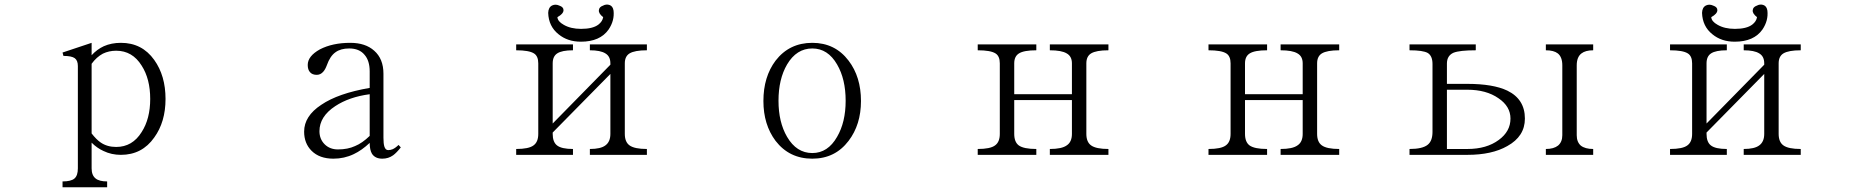

<svg xmlns="http://www.w3.org/2000/svg" viewBox="-20 -670 8040 832"><path d="M377 -91.8V-393.6Q398.4 -422.9 425.8 -437.5Q452.1 -450.2 483.4 -450.2Q553.7 -450.2 593.8 -385.7Q630.9 -328.1 630.9 -241.2Q630.9 -155.3 593.8 -97.7Q553.7 -33.2 483.4 -33.2Q444.3 -33.2 416 -52.7Q397.5 -65.4 377 -91.8ZM251 141.6H444.3V116.2Q410.2 116.2 394.5 103.5Q377 89.8 377 59.6V-51.8Q400.4 -28.3 428.7 -15.6Q462.9 1 503.9 1Q595.7 1 648.4 -74.2Q697.3 -141.6 697.3 -241.2Q697.3 -341.8 648.4 -410.2Q595.7 -484.4 503.9 -484.4Q462.9 -484.4 429.7 -469.7Q400.4 -456.1 377 -430.7V-484.4L251 -442.4L254.9 -427.7Q290 -427.7 303.7 -418Q317.4 -408.2 317.4 -383.8V59.6Q317.4 90.8 302.7 103.5Q288.1 116.2 251 116.2Z M1716.8 -31.2 1707 -42Q1694.3 -29.3 1681.6 -23.4Q1671.9 -19.5 1662.1 -19.5Q1650.4 -19.5 1645.5 -35.2Q1641.6 -47.9 1641.6 -73.2V-350.6Q1641.6 -415 1601.6 -450.2Q1563.5 -484.4 1498 -484.4Q1420.9 -484.4 1366.2 -456.1Q1313.5 -426.8 1313.5 -388.7Q1313.5 -368.2 1323.2 -357.4Q1333 -345.7 1352.5 -345.7Q1369.1 -345.7 1380.9 -359.4Q1389.6 -369.1 1396.5 -387.7Q1410.2 -426.8 1433.6 -443.4Q1456.1 -460 1493.2 -460Q1537.1 -460 1559.6 -432.6Q1582 -407.2 1582 -360.4V-289.1Q1445.3 -265.6 1372.1 -215.8Q1297.9 -167 1297.9 -99.6Q1297.9 -48.8 1330.1 -16.6Q1364.3 17.6 1424.8 17.6Q1471.7 17.6 1512.7 -2Q1547.9 -18.6 1582 -50.8Q1582 -20.5 1591.8 -3.9Q1605.5 17.6 1636.7 17.6Q1663.1 17.6 1683.6 2.9Q1698.2 -7.8 1716.8 -31.2ZM1582 -261.7V-81.1Q1549.8 -49.8 1518.6 -37.1Q1487.3 -22.5 1444.3 -22.5Q1409.2 -22.5 1386.7 -44.9Q1364.3 -67.4 1364.3 -101.6Q1364.3 -165 1432.6 -210Q1493.2 -250 1582 -261.7Z M2216.8 1H2462.9V-24.4Q2413.1 -24.4 2393.6 -40Q2375 -54.7 2375 -89.8V-95.7L2625 -349.6V-89.8Q2625 -55.7 2603.5 -40Q2583 -24.4 2536.1 -24.4V1H2783.2V-24.4Q2729.5 -24.4 2708 -40Q2687.5 -54.7 2687.5 -89.8V-395.5Q2687.5 -425.8 2708 -438.5Q2730.5 -452.1 2783.2 -452.1V-477.5H2536.1V-452.1Q2582 -452.1 2603.5 -438.5Q2625 -425.8 2625 -395.5V-389.6L2375 -134.8V-395.5Q2375 -425.8 2394.5 -438.5Q2415 -452.1 2462.9 -452.1V-477.5H2216.8V-452.1Q2272.5 -452.1 2293.9 -438.5Q2312.5 -426.8 2312.5 -395.5V-89.8Q2312.5 -54.7 2292 -40Q2271.5 -24.4 2216.8 -24.4ZM2593.8 -595.7Q2590.8 -577.1 2573.2 -563.5Q2548.8 -544.9 2498 -544.9Q2453.1 -544.9 2422.9 -562.5Q2396.5 -577.1 2395.5 -595.7Q2421.9 -610.4 2421.9 -626Q2421.9 -639.6 2404.3 -645.5Q2387.7 -653.3 2373 -646.5Q2356.4 -638.7 2355.5 -614.3Q2357.4 -555.7 2400.4 -521.5Q2439.5 -489.3 2497.1 -489.3Q2580.1 -489.3 2617.2 -542Q2643.6 -581.1 2638.7 -624Q2635.7 -643.6 2621.1 -648.4Q2607.4 -653.3 2592.8 -645.5Q2576.2 -639.6 2575.2 -626Q2573.2 -611.3 2593.8 -595.7Z M3500 -484.4Q3400.4 -484.4 3340.8 -407.2Q3288.1 -336.9 3288.1 -232.4Q3288.1 -129.9 3340.8 -59.6Q3400.4 17.6 3500 17.6Q3598.6 17.6 3657.2 -59.6Q3710.9 -129.9 3710.9 -232.4Q3710.9 -336.9 3657.2 -407.2Q3598.6 -484.4 3500 -484.4ZM3500 -460Q3567.4 -460 3607.4 -390.6Q3644.5 -327.1 3644.5 -233.4Q3644.5 -140.6 3607.4 -77.1Q3567.4 -6.8 3500 -6.8Q3431.6 -6.8 3390.6 -77.1Q3353.5 -140.6 3353.5 -233.4Q3353.5 -327.1 3390.6 -390.6Q3431.6 -460 3500 -460Z M4216.8 1H4470.7V-24.4Q4416 -24.4 4394.5 -40Q4375 -54.7 4375 -89.8V-236.3H4625V-89.8Q4625 -54.7 4602.5 -40Q4581.1 -24.4 4529.3 -24.4V1H4783.2V-24.4Q4729.5 -24.4 4708 -40Q4687.5 -54.7 4687.5 -89.8V-395.5Q4687.5 -425.8 4708 -438.5Q4730.5 -452.1 4783.2 -452.1V-477.5H4529.3V-452.1Q4580.1 -452.1 4602.5 -438.5Q4625 -425.8 4625 -395.5V-261.7H4375V-395.5Q4375 -425.8 4395.5 -438.5Q4417 -452.1 4470.7 -452.1V-477.5H4216.8V-452.1Q4272.5 -452.1 4293.9 -438.5Q4312.5 -426.8 4312.5 -395.5V-89.8Q4312.5 -54.7 4292 -40Q4271.5 -24.4 4216.8 -24.4Z M5216.8 1H5470.7V-24.4Q5416 -24.4 5394.5 -40Q5375 -54.7 5375 -89.8V-236.3H5625V-89.8Q5625 -54.7 5602.5 -40Q5581.1 -24.4 5529.3 -24.4V1H5783.2V-24.4Q5729.5 -24.4 5708 -40Q5687.5 -54.7 5687.5 -89.8V-395.5Q5687.5 -425.8 5708 -438.5Q5730.5 -452.1 5783.2 -452.1V-477.5H5529.3V-452.1Q5580.1 -452.1 5602.5 -438.5Q5625 -425.8 5625 -395.5V-261.7H5375V-395.5Q5375 -425.8 5395.5 -438.5Q5417 -452.1 5470.7 -452.1V-477.5H5216.8V-452.1Q5272.5 -452.1 5293.9 -438.5Q5312.5 -426.8 5312.5 -395.5V-89.8Q5312.5 -54.7 5292 -40Q5271.5 -24.4 5216.8 -24.4Z M6087.9 -24.4V1H6338.9Q6445.3 1 6511.7 -37.1Q6587.9 -79.1 6587.9 -156.2Q6587.9 -240.2 6511.7 -277.3Q6450.2 -306.6 6337.9 -306.6H6250V-394.5Q6250 -428.7 6278.3 -441.4Q6304.7 -452.1 6375 -452.1V-477.5H6087.9V-452.1Q6146.5 -452.1 6167 -440.4Q6187.5 -427.7 6187.5 -392.6V-98.6Q6187.5 -59.6 6167 -43Q6144.5 -24.4 6087.9 -24.4ZM6250 -281.2H6337.9Q6420.9 -281.2 6473.6 -244.1Q6525.4 -209 6525.4 -156.2Q6525.4 -100.6 6474.6 -63.5Q6421.9 -24.4 6338.9 -24.4H6250ZM6678.7 -477.5V-452.1Q6712.9 -452.1 6730.5 -438.5Q6750 -422.9 6750 -386.7V-84Q6750 -54.7 6731.4 -39.1Q6712.9 -24.4 6678.7 -24.4V1H6883.8V-24.4Q6848.6 -24.4 6830.1 -39.1Q6812.5 -54.7 6812.5 -84V-386.7Q6812.5 -422.9 6833 -438.5Q6850.6 -452.1 6883.8 -452.1V-477.5Z M7216.8 1H7462.9V-24.4Q7413.1 -24.4 7393.6 -40Q7375 -54.7 7375 -89.8V-95.7L7625 -349.6V-89.8Q7625 -55.7 7603.5 -40Q7583 -24.4 7536.1 -24.4V1H7783.2V-24.4Q7729.5 -24.4 7708 -40Q7687.5 -54.7 7687.5 -89.8V-395.5Q7687.5 -425.8 7708 -438.5Q7730.5 -452.1 7783.2 -452.1V-477.5H7536.1V-452.1Q7582 -452.1 7603.5 -438.5Q7625 -425.8 7625 -395.5V-389.6L7375 -134.8V-395.5Q7375 -425.8 7394.5 -438.5Q7415 -452.1 7462.9 -452.1V-477.5H7216.8V-452.1Q7272.5 -452.1 7293.9 -438.5Q7312.5 -426.8 7312.5 -395.5V-89.8Q7312.5 -54.7 7292 -40Q7271.5 -24.4 7216.8 -24.4ZM7593.8 -595.7Q7590.8 -577.1 7573.2 -563.5Q7548.8 -544.9 7498 -544.9Q7453.1 -544.9 7422.9 -562.5Q7396.5 -577.1 7395.5 -595.7Q7421.9 -610.4 7421.9 -626Q7421.9 -639.6 7404.3 -645.5Q7387.7 -653.3 7373 -646.5Q7356.4 -638.7 7355.5 -614.3Q7357.4 -555.7 7400.4 -521.5Q7439.5 -489.3 7497.1 -489.3Q7580.1 -489.3 7617.2 -542Q7643.6 -581.1 7638.7 -624Q7635.7 -643.6 7621.1 -648.4Q7607.4 -653.3 7592.8 -645.5Q7576.2 -639.6 7575.2 -626Q7573.2 -611.3 7593.8 -595.7Z"/></svg>

Font: BatangChe
Style: Regular
Weight: 400
Monospace: yes
Version: Version 2.21